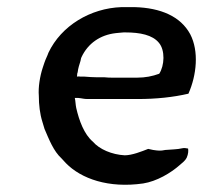

<svg xmlns="http://www.w3.org/2000/svg" viewBox="-20 -509 601 539"><path d="M89 -240C89 -215 92 -189 99 -167C101 -160 103 -154 105 -147C118 -117 130 -85 153 -64C157 -60 161 -55 165 -51C208 -7 285 20 382 6C420 0 459 -23 485 -46C492 -52 500 -58 504 -66C509 -77 509 -87 508 -92C502 -93 497 -94 493 -93C475 -89 465 -90 444 -88C430 -85 424 -86 410 -88L396 -91C378 -84 351 -73 330 -73C294 -75 259 -90 241 -111C216 -132 202 -171 194 -206C192 -215 192 -226 190 -234H200C211 -233 215 -231 226 -231H367C418 -231 466 -236 509 -246C532 -298 539 -365 514 -413C487 -463 431 -487 358 -489H321C234 -486 152 -437 116 -361C113 -352 108 -343 105 -334C103 -329 102 -324 100 -319C92 -295 87 -263 89 -240ZM196 -294C197 -298 196 -302 198 -306C199 -316 203 -329 206 -338C207 -342 207 -345 209 -349C227 -387 261 -411 305 -416C311 -417 319 -417 327 -418H332C373 -418 408 -411 426 -389C444 -368 442 -325 427 -302C408 -295 388 -291 365 -291H297C289 -291 282 -291 274 -292H254C240 -292 230 -293 216 -294H204C202 -295 199 -294 196 -294Z"/></svg>

Font: Hussar Pisanka
Style: Kur
Weight: 400
Designer: Robert Jablonski
Foundry: Cannot Into Space Fonts
Version: Version 1.070